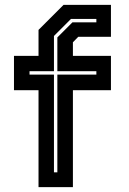

<svg xmlns="http://www.w3.org/2000/svg" viewBox="-20 -770 532 790"><path d="M138.5 0V-399H37.5V-540H138.5V-647L241.5 -750H436.5V-618.5H302L280 -596V-540H436.5V-399H280V0ZM202 -61H216V-463H376.5V-477H216V-616L278 -678H376.5V-692H272L202 -622V-477H101.5V-463H202Z"/></svg>

Font: Tourney Thin
Style: Bold
Weight: 700
Version: Version 1.015